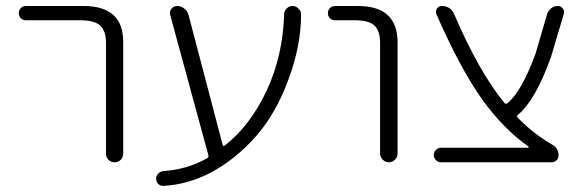

<svg xmlns="http://www.w3.org/2000/svg" viewBox="-20 -565 1956 643"><path d="M66.4 -497.1Q56.6 -497.1 49.8 -503.9Q43 -510.7 43 -521Q43 -531.2 49.8 -538.1Q56.6 -544.9 66.4 -544.9H259.8Q392.6 -544.9 392.6 -424.8V-50.8Q392.6 -38.1 384.3 -29.8Q376 -21.5 363.8 -21.5Q351.6 -21.5 343.3 -29.8Q335 -38.1 335 -50.8V-420.9Q335 -461.9 315.4 -479.5Q295.9 -497.1 250 -497.1Z M725.6 -80.1Q727.5 -73.2 733.4 -78.1Q818.4 -144.5 874 -263.7Q926.8 -377 931.6 -516.6Q931.6 -528.3 939.9 -536.6Q948.2 -544.9 960 -544.9Q971.7 -544.9 979.5 -536.1Q988.3 -528.3 988.3 -517.6Q988.3 -412.1 946.3 -299.8Q905.3 -186.5 837.9 -109.4Q770.5 -32.2 684.6 13.7Q609.4 52.7 527.3 57.6Q527.3 57.6 526.4 57.6Q516.6 57.6 509.8 50.8Q502.9 43.9 502.9 33.7Q502.9 23.4 510.3 16.1Q517.6 8.8 527.3 7.8Q606.4 2.9 673.8 -35.2Q679.7 -39.1 677.7 -45.9L549.8 -515.6Q546.9 -526.4 554.2 -535.6Q561.5 -544.9 573.2 -544.9Q585.9 -544.9 596.7 -536.6Q607.4 -528.3 611.3 -515.6Z M1102.5 -497.1Q1091.8 -497.1 1085 -503.9Q1078.1 -510.7 1078.1 -521Q1078.1 -531.2 1085 -538.1Q1091.8 -544.9 1102.5 -544.9H1178.7Q1310.5 -544.9 1311.5 -424.8V-50.8Q1311.5 -39.1 1302.7 -30.3Q1293.9 -21.5 1282.2 -21.5Q1270.5 -21.5 1261.7 -30.3Q1252.9 -39.1 1252.9 -50.8V-420.9Q1252.9 -461.9 1233.9 -479.5Q1214.8 -497.1 1168.9 -497.1Z M1748 -70.3Q1750 -70.3 1750.5 -71.8Q1751 -73.2 1750 -74.2Q1666 -132.8 1593.8 -233.4Q1521.5 -335 1441.4 -517.6Q1437.5 -527.3 1443.4 -536.1Q1449.2 -544.9 1459 -544.9Q1489.3 -544.9 1501 -517.6Q1583 -326.2 1668.9 -220.7Q1673.8 -214.8 1679.7 -219.7Q1726.6 -257.8 1773.4 -384.8L1812.5 -518.6Q1816.4 -530.3 1826.2 -537.6Q1835.9 -544.9 1847.7 -544.9Q1858.4 -544.9 1865.2 -536.1Q1869.1 -531.2 1869.1 -524.4Q1869.1 -521.5 1868.2 -518.6L1825.2 -374Q1773.4 -229.5 1714.8 -180.7Q1709 -175.8 1713.9 -170.9Q1764.6 -118.2 1830.1 -80.1Q1850.6 -67.4 1850.6 -44.9Q1850.6 -35.2 1843.8 -28.3Q1836.9 -21.5 1827.1 -21.5H1457Q1447.3 -21.5 1439.9 -28.8Q1432.6 -36.1 1432.6 -45.9Q1432.6 -55.7 1439.9 -63Q1447.3 -70.3 1457 -70.3Z"/></svg>

Font: Gen Jyuu Gothic P Light
Style: Regular
Weight: 200
Designer: [Source Han Sans]
Ryoko NISHIZUKA  (kana & ideographs); Paul D. Hunt (Latin, Greek & Cyrillic); Wenlong ZHANG  (bopomofo
Version: Version 1.002.20150607